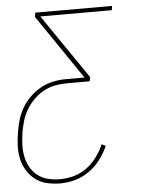

<svg xmlns="http://www.w3.org/2000/svg" viewBox="-53 -562 605 819"><g transform="rotate(-5 250.0 -152.5)"><path d="M172 215Q143 215 115.5 208.5Q88 202 66.5 186Q45 170 30.5 146.5Q16 123 10 96Q4 69 5 40Q6 11 11 -18Q15 -44 23 -71Q31 -98 45.5 -122.5Q60 -147 81.5 -167.5Q103 -188 128 -201.5Q153 -215 180.5 -220.5Q208 -226 234 -226H314L126 -502L129 -520H458L455 -502H149L338 -226L335 -208H234Q210 -208 184.5 -203Q159 -198 136 -185Q113 -172 94 -153Q75 -134 61.5 -111Q48 -88 41 -63.5Q34 -39 30 -15Q26 11 25 37Q24 63 29 87.5Q34 112 46 133.5Q58 155 77.5 170Q97 185 121.5 191Q146 197 172 197Q201 197 231 189Q261 181 286.5 162.5Q312 144 331 118Q350 92 362 64L379 72Q366 102 345 130Q324 158 296 177.5Q268 197 236 206Q204 215 172 215Z"/></g></svg>

Font: Iosevka SS18 Thin
Style: Italic
Weight: 100
Italic angle: -9°
Monospace: yes
Designer: Belleve Invis
Foundry: Belleve Invis
Version: Version 25.1.1; ttfautohint (v1.8.4)